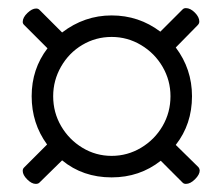

<svg xmlns="http://www.w3.org/2000/svg" viewBox="-20 -506 547 473"><path d="M36 -85Q36 -90 39 -93L96 -150Q58 -202 58 -269Q58 -336 97 -387L39 -445Q36 -448 36 -452Q36 -463 47.5 -474Q59 -485 69 -485Q74 -485 77 -482L133 -426Q188 -468 255 -468Q322 -468 375 -428L430 -483Q433 -486 438 -486Q449 -486 460 -475Q471 -464 471 -453Q471 -448 467 -444L413 -389Q453 -336 453 -269Q453 -200 413 -149L469 -94Q472 -90 472 -86Q472 -76 460.5 -64.5Q449 -53 438 -53Q433 -53 430 -56L376 -110Q324 -69 255 -69Q184 -69 133 -111L77 -56Q74 -53 68 -53Q58 -53 47 -64Q36 -75 36 -85ZM400 -269Q400 -308 380.5 -341.5Q361 -375 327.5 -395Q294 -415 255 -415Q216 -415 183 -395.5Q150 -376 130.5 -342Q111 -308 111 -269Q111 -229 130.5 -195.5Q150 -162 183 -142Q216 -122 255 -122Q294 -122 327.5 -142Q361 -162 380.5 -195.5Q400 -229 400 -269Z"/></svg>

Font: EB Garamond Medium
Style: Regular
Weight: 500
Designer: Georg Duffner and Octavio Pardo
Foundry: Georg Duffner
Version: Version 1.000